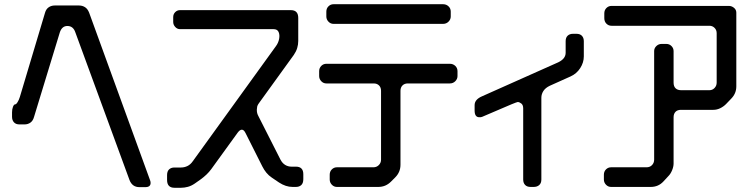

<svg xmlns="http://www.w3.org/2000/svg" viewBox="-20 -781 3561 909"><path d="M72 -192H96Q112 -192 124 -200.5Q136 -209 141 -227L263 -627Q273 -658 299 -658Q327 -658 337 -627L593 71Q606 105 640 105H668Q693 105 693 85Q693 78 690 71L402 -721Q395 -739 382.5 -747Q370 -755 354 -755H239Q223 -755 210.5 -746.5Q198 -738 193 -720L74 -322Q72 -315 69 -308.5Q66 -302 63 -297Q57 -287 52 -287Q46 -287 41.5 -275.5Q37 -264 37 -249V-228Q37 -212 46 -202Q55 -192 72 -192Z M806 108H837Q853 108 869.5 103.5Q886 99 902 88L929 69Q961 46 980 20L1106 -154Q1116 -167 1125 -167Q1135 -167 1143 -150L1222 7Q1230 23 1241 36.5Q1252 50 1267 60L1301 83Q1333 104 1365 104H1381Q1397 104 1406.5 95Q1416 86 1416 67V44Q1416 8 1381 8H1360Q1344 8 1330.5 0Q1317 -8 1308 -25L1203 -232Q1196 -245 1196 -259Q1196 -260 1196 -263Q1196 -266 1197 -271Q1197 -281 1207 -294L1371 -521Q1382 -537 1387 -553.5Q1392 -570 1392 -587V-696Q1392 -733 1357 -733H832Q819 -733 809.5 -723.5Q800 -714 800 -700V-677Q800 -664 809.5 -653.5Q819 -643 832 -643H1275Q1293 -643 1299 -629.5Q1305 -616 1301.5 -597Q1298 -578 1286 -562L893 -18Q882 -2 867.5 5Q853 12 837 12H806Q790 12 780.5 21Q771 30 771 48V71Q771 108 806 108Z M1559 -668H2078Q2093 -668 2103.5 -678.5Q2114 -689 2114 -703V-726Q2114 -741 2103.5 -751Q2093 -761 2078 -761H1559Q1545 -761 1535 -751Q1525 -741 1525 -726V-703Q1525 -689 1535 -678.5Q1545 -668 1559 -668ZM1541 69Q1541 83 1551 93.5Q1561 104 1575 104H1771Q1806 104 1831 79L1851 59Q1876 34 1876 -1V-351Q1876 -367 1885.5 -376.5Q1895 -386 1911 -386H2110Q2125 -386 2135.5 -396.5Q2146 -407 2146 -421V-444Q2146 -459 2135.5 -469Q2125 -479 2110 -479H1525Q1511 -479 1501 -469Q1491 -459 1491 -444V-421Q1491 -407 1501 -396.5Q1511 -386 1525 -386H1749Q1765 -386 1774.5 -376.5Q1784 -367 1784 -351V-25Q1784 -10 1773.5 0.5Q1763 11 1748 11H1575Q1561 11 1551 21Q1541 31 1541 46Z M2249 -226Q2255 -225 2263 -228L2401 -287Q2428 -298 2431 -298Q2439 -298 2448 -291Q2457 -284 2457 -268V69Q2457 85 2466 94.5Q2475 104 2492 104H2507Q2523 104 2533 95Q2543 86 2543 69V-318Q2543 -335 2552.5 -350Q2562 -365 2583 -375L2681 -419Q2710 -432 2727 -458.5Q2744 -485 2744 -514V-586Q2744 -602 2735 -611.5Q2726 -621 2709 -621H2693Q2677 -621 2667.5 -612Q2658 -603 2658 -586V-531Q2658 -503 2623 -486L2262 -325Q2227 -310 2227 -283V-258Q2227 -226 2249 -226Z M2873 104H3061Q3097 104 3121 78L3145 52Q3155 42 3162 25Q3169 8 3169 -7V-226Q3169 -242 3178 -251.5Q3187 -261 3204 -261H3357Q3374 -261 3389.5 -268.5Q3405 -276 3417 -288L3441 -313Q3466 -338 3466 -372V-721Q3466 -735 3455 -744Q3444 -753 3431 -753H2875Q2861 -753 2851 -743Q2841 -733 2841 -718V-695Q2841 -679 2851 -669Q2861 -659 2875 -659H3339Q3353 -659 3363 -649Q3373 -639 3373 -624V-390Q3373 -375 3363 -364.5Q3353 -354 3339 -354H3204Q3188 -354 3178.5 -363Q3169 -372 3169 -390V-539Q3169 -553 3159 -563Q3149 -573 3135 -573H3112Q3098 -573 3087.5 -563Q3077 -553 3077 -539V-25Q3077 -10 3067 0.5Q3057 11 3041 11H2873Q2859 11 2849 21Q2839 31 2839 46V69Q2839 83 2849 93.5Q2859 104 2873 104Z"/></svg>

Font: WDXL Lubrifont SC
Style: Regular
Weight: 400
Designer: [WDXL Lubrifont] Copyright 2020-2022 (c) NightFurySL2001, Skr-ZERO; [ZCOOL QingKe HuangYou] Copyright 2018-2022 (c) The 
Version: Version 2.001;hotconv 1.1.1;makeotfexe 2.6.0